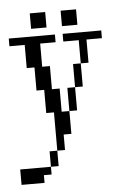

<svg xmlns="http://www.w3.org/2000/svg" viewBox="-44 -375 406 605"><g transform="rotate(-5 158.5 -73.0)"><path d="M0 194.8V146H97.2V170.4H72.8V194.8ZM97.2 146V97.2H121.6V146ZM170.4 -23.9V-97.2H194.8V-23.9ZM194.8 -97.2V-170.4H219.2V-97.2ZM121.6 97.2V-23.9H97.2V-97.2H72.8V-170.4H48.3V-243.7H0V-268.1H146V-243.7H97.2V-170.4H121.6V-97.2H146V-23.9H170.4V48.3H146V97.2ZM219.2 -170.4V-243.7H170.4V-268.1H292.5V-243.7H243.7V-170.4ZM72.8 -292.5V-341.3H121.6V-292.5ZM170.4 -292.5V-341.3H219.2V-292.5Z"/></g></svg>

Font: FS Mondwest Regular
Style: Regular
Weight: 400
Designer: NZWStudios2024
Foundry: https://fontstruct.com
Version: Version 1.0